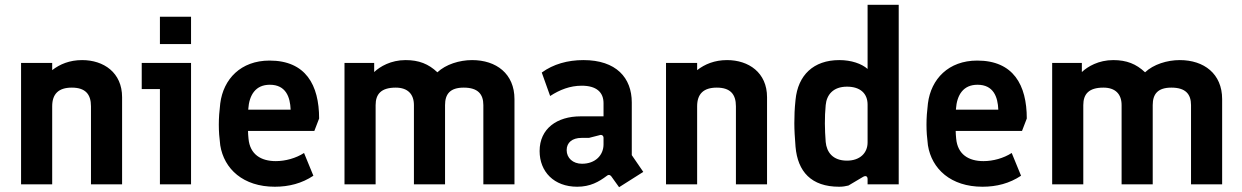

<svg xmlns="http://www.w3.org/2000/svg" viewBox="-20 -770 5189 802"><path d="M68 0H198V-326C198 -377 224 -404 280 -404C336 -404 360 -377 360 -326V0H490V-364C490 -467 413 -519 323 -519C271 -519 230 -502 198 -477V-507H68Z M648 0H778V-507H572V-398H648ZM648 -586H778V-700H648Z M1128 10C1187 10 1241 -4 1289 -36L1250 -131C1216 -109 1172 -97 1132 -97C1070 -97 1024 -125 1018 -191C1017 -202 1016 -213 1016 -223H1293L1313 -275C1313 -415 1257 -517 1106 -517C986 -517 913 -440 900 -338C896 -305 894 -277 894 -249C894 -221 896 -195 900 -163C916 -64 996 10 1128 10ZM1017 -312V-314C1021 -374 1048 -416 1107 -416C1174 -416 1192 -365 1194 -312Z M1419 0H1549V-331C1549 -377 1572 -404 1633 -404C1683 -404 1709 -377 1709 -331V0H1839V-331C1839 -377 1860 -404 1917 -404C1976 -404 1999 -377 1999 -331V0H2129V-356C2129 -462 2053 -519 1952 -519C1899 -519 1842 -501 1807 -468C1770 -503 1730 -519 1674 -519C1613 -519 1567 -492 1543 -469V-507H1419Z M2533 -34 2566 12 2667 -52 2619 -122V-342C2619 -445 2554 -519 2417 -519C2351 -519 2291 -502 2243 -467L2278 -369C2318 -395 2361 -412 2410 -412C2471 -412 2501 -385 2501 -339V-284H2405C2307 -284 2234 -233 2234 -139C2234 -53 2294 10 2391 10C2446 10 2482 -11 2514 -35C2521 -41 2527 -41 2533 -34ZM2411 -86C2373 -86 2347 -110 2347 -143C2347 -175 2371 -194 2409 -194H2440L2483 -205C2493 -209 2501 -204 2501 -194V-167C2501 -122 2467 -86 2411 -86Z M2762 0H2892V-326C2892 -377 2918 -404 2974 -404C3030 -404 3054 -377 3054 -326V0H3184V-364C3184 -467 3107 -519 3017 -519C2965 -519 2924 -502 2892 -477V-507H2762Z M3485 10C3501 10 3511 8 3524 5L3583 -30C3597 -39 3604 -33 3604 -22V0H3734V-750H3604V-482C3579 -504 3536 -519 3486 -519C3378 -519 3313 -456 3303 -353C3299 -315 3298 -286 3298 -255C3298 -226 3300 -196 3303 -157C3312 -53 3369 10 3485 10ZM3518 -99C3458 -99 3433 -135 3429 -177C3425 -229 3424 -279 3429 -331C3433 -374 3460 -408 3518 -408C3574 -408 3604 -379 3604 -333V-175C3604 -131 3572 -99 3518 -99Z M4084 10C4143 10 4197 -4 4245 -36L4206 -131C4172 -109 4128 -97 4088 -97C4026 -97 3980 -125 3974 -191C3973 -202 3972 -213 3972 -223H4249L4269 -275C4269 -415 4213 -517 4062 -517C3942 -517 3869 -440 3856 -338C3852 -305 3850 -277 3850 -249C3850 -221 3852 -195 3856 -163C3872 -64 3952 10 4084 10ZM3973 -312V-314C3977 -374 4004 -416 4063 -416C4130 -416 4148 -365 4150 -312Z M4375 0H4505V-331C4505 -377 4528 -404 4589 -404C4639 -404 4665 -377 4665 -331V0H4795V-331C4795 -377 4816 -404 4873 -404C4932 -404 4955 -377 4955 -331V0H5085V-356C5085 -462 5009 -519 4908 -519C4855 -519 4798 -501 4763 -468C4726 -503 4686 -519 4630 -519C4569 -519 4523 -492 4499 -469V-507H4375Z"/></svg>

Font: Finlandica SemiBold
Style: Regular
Weight: 600
Designer: Niklas Ekholm, Juho Hiilivirta, Jaakko Suomalainen
Foundry: Helsinki Type Studio
Version: Version 2.000;Glyphs 3.2 (3202)